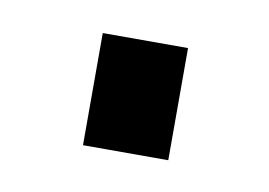

<svg xmlns="http://www.w3.org/2000/svg" viewBox="-32 -386 286 204"><g transform="rotate(10 111.0 -283.5)"><path d="M66 -223V-344H158V-223Z"/></g></svg>

Font: Cairo Play Medium
Style: Regular
Weight: 500
Version: Version 3.119